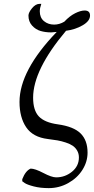

<svg xmlns="http://www.w3.org/2000/svg" viewBox="-20 -718 482 985"><path d="M384.8 89.8Q384.8 70.3 376 54.9Q367.2 39.6 353.5 30Q339.8 20.5 317.6 13.2Q295.4 5.9 274.7 2.2Q253.9 -1.5 225.1 -4.9Q148.9 -14.2 114.5 -64.9Q80.1 -115.7 80.1 -194.8Q80.1 -356 271 -554.2Q249 -551.8 242.2 -551.8Q212.9 -551.8 188 -559.1Q163.1 -566.4 144.5 -586.9Q126 -607.4 126 -638.2Q126 -653.3 144.3 -675.8Q162.6 -698.2 183.1 -698.2H191.9Q184.1 -675.8 184.1 -660.2Q184.1 -627.4 205.6 -609.6Q227.1 -591.8 257.8 -591.8Q284.7 -591.8 310.1 -606.9Q336.9 -635.7 365.2 -649.9Q393.6 -664.1 414.1 -664.1Q441.9 -664.1 441.9 -638.2Q441.9 -610.4 404.3 -588.4Q366.7 -566.4 318.8 -560.1Q149.9 -359.4 149.9 -216.8Q149.9 -151.9 179.4 -120.6Q209 -89.4 276.9 -80.1Q357.9 -68.8 393.6 -33.4Q429.2 2 429.2 64.9Q429.2 111.8 402.8 153.6Q376.5 195.3 330.1 221.2Q283.7 247.1 230 247.1Q187 247.1 153.1 238.3Q119.1 229.5 106.4 220.7L94.2 211.9V201.2Q111.3 157.7 137.2 147Q159.7 147 202.4 169.4Q245.1 191.9 268.1 191.9Q313.5 191.9 349.1 163.1Q384.8 134.3 384.8 89.8Z"/></svg>

Font: Linear Smooth
Style: Regular
Weight: 400
Designer: Philipp H. Poll, Flanker
Foundry: Philipp H. Poll, reworked by Flanker
Version: Version 1.061 | FøM Fix